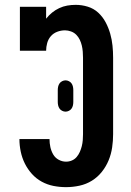

<svg xmlns="http://www.w3.org/2000/svg" viewBox="-20 -763 540 791"><path d="M252 8Q226 8 200.5 3Q175 -2 152 -14.5Q129 -27 111.5 -46.5Q94 -66 82.5 -89Q71 -112 65.5 -138Q60 -164 60 -190H184Q184 -173 187.5 -157Q191 -141 199 -127Q207 -113 221.5 -105Q236 -97 252 -97Q265 -97 276.5 -102Q288 -107 296 -116.5Q304 -126 309 -137.5Q314 -149 317 -161Q320 -173 321 -185.5Q322 -198 322 -210V-525Q322 -537 321 -550Q320 -563 317 -575.5Q314 -588 308.5 -599.5Q303 -611 294 -620Q285 -629 272.5 -633.5Q260 -638 248 -638Q231 -638 215.5 -632Q200 -626 189.5 -614Q179 -602 174.5 -586Q170 -570 170 -554H62V-735H170V-686Q181 -700 194.5 -711Q208 -722 224 -729.5Q240 -737 257 -740Q274 -743 292 -743Q317 -743 341.5 -735.5Q366 -728 384.5 -711Q403 -694 415 -671.5Q427 -649 434 -624.5Q441 -600 443.5 -575Q446 -550 446 -525V-210Q446 -183 442 -155.5Q438 -128 427.5 -102.5Q417 -77 399.5 -55Q382 -33 358.5 -18.5Q335 -4 307.5 2Q280 8 252 8ZM250 -303Q243 -303 236 -306.5Q229 -310 225 -316Q221 -322 219.5 -329Q218 -336 218 -343V-392Q218 -399 219.5 -406Q221 -413 225 -419Q229 -425 236 -428.5Q243 -432 250 -432Q257 -432 264 -428.5Q271 -425 275 -419Q279 -413 280.5 -406Q282 -399 282 -392V-343Q282 -336 280.5 -329Q279 -322 275 -316Q271 -310 264 -306.5Q257 -303 250 -303Z"/></svg>

Font: Iosevka Slab Extrabold
Style: Regular
Weight: 800
Monospace: yes
Designer: Belleve Invis
Foundry: Belleve Invis
Version: Version 11.1.1; ttfautohint (v1.8.3)